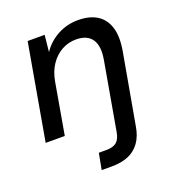

<svg xmlns="http://www.w3.org/2000/svg" viewBox="-133 -618 862 944"><g transform="rotate(-20 298.0 -146.5)"><path d="M25 0 113 -501H202L193 -414Q224 -460 273 -486.5Q322 -513 380 -513Q440 -513 479 -488.5Q518 -464 533 -415.5Q548 -367 535 -293L470 72Q462 124 438 157Q414 190 377.5 205Q341 220 293 220H238L254 135H293Q329 135 347 120Q365 105 371 70L433 -283Q446 -354 421.5 -390.5Q397 -427 338 -427Q298 -427 263.5 -408Q229 -389 204.5 -353Q180 -317 171 -264L125 0Z"/></g></svg>

Font: DM Sans 18pt Medium
Style: Italic
Weight: 500
Italic angle: -10°
Designer: Colophon Foundry, Jonny Pinhorn
Foundry: Colophon Foundry
Version: Version 4.004;gftools[0.9.30]